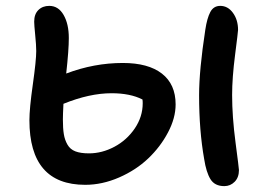

<svg xmlns="http://www.w3.org/2000/svg" viewBox="-20 -656 902 647"><path d="M735.8 -28.8Q703.6 -28.8 689.2 -52.2Q674.8 -75.7 668 -120.1Q650.9 -216.3 650.9 -335Q650.9 -419.4 671.9 -556.2Q677.7 -594.7 688.7 -615.5Q699.7 -636.2 722.2 -636.2Q748 -636.2 765.1 -612.5Q782.2 -588.9 782.2 -555.2Q782.2 -549.3 772.2 -471.4Q762.2 -393.6 762.2 -335.9Q762.2 -263.2 773.7 -175.8Q785.2 -88.4 785.2 -83Q785.2 -58.1 770.8 -43.5Q756.3 -28.8 735.8 -28.8ZM267.1 -33.2Q79.1 -33.2 79.1 -251Q79.1 -290 90.6 -371.3Q102.1 -452.6 102.1 -483.9Q102.1 -503.9 98.6 -538.1Q95.2 -572.3 95.2 -583Q95.2 -608.4 109.4 -622.3Q123.5 -636.2 146 -636.2Q176.8 -636.2 194.3 -605.7Q211.9 -575.2 211.9 -527.8Q211.9 -487.3 203.1 -408.2Q296.9 -443.8 394 -443.8Q479.5 -443.8 525.6 -408Q571.8 -372.1 571.8 -304.2Q571.8 -258.3 546.1 -209.7Q520.5 -161.1 479.5 -122.1Q438.5 -83 381.6 -58.1Q324.7 -33.2 267.1 -33.2ZM191.9 -253.9Q191.9 -223.1 195.1 -203.9Q198.2 -184.6 207.3 -168.7Q216.3 -152.8 233.9 -146Q251.5 -139.2 279.8 -139.2Q323.7 -139.2 365.5 -161.4Q407.2 -183.6 434.1 -223.1Q460.9 -262.7 460.9 -308.1Q460.9 -316.9 460 -320.8Q418.9 -341.8 356 -341.8Q281.7 -341.8 193.8 -306.2Q191.9 -270 191.9 -253.9Z"/></svg>

Font: Shantell Sans Irregular
Style: Regular
Weight: 500
Designer: Stephen Nixon, Anya Danilova, Shantell Martin
Foundry: Arrow Type
Version: Version 1.006;[9816181b4]